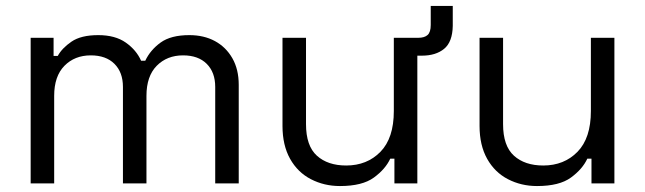

<svg xmlns="http://www.w3.org/2000/svg" viewBox="-20 -616 2166 645"><path d="M83 0V-489H160V-428H174Q188 -454 220 -476Q252 -498 310 -498Q367 -498 402.5 -473Q438 -448 454 -412H468Q485 -448 519.5 -473Q554 -498 616 -498Q665 -498 702 -478Q739 -458 760.5 -420.5Q782 -383 782 -331V0H703V-324Q703 -373 674.5 -401.5Q646 -430 595 -430Q541 -430 506.5 -395Q472 -360 472 -294V0H393V-324Q393 -373 364.5 -401.5Q336 -430 285 -430Q231 -430 196.5 -395Q162 -360 162 -294V0Z M1122 9Q1069 9 1024.5 -14Q980 -37 954.5 -82.5Q929 -128 929 -193V-489H1008V-199Q1008 -126 1044.5 -93Q1081 -60 1143 -60Q1213 -60 1258 -106Q1303 -152 1303 -243V-489H1382V0H1305V-83H1291Q1275 -48 1236 -19.5Q1197 9 1122 9ZM1371 -429V-489H1385Q1406 -489 1416.5 -498.5Q1427 -508 1427 -532V-596H1501V-529Q1500 -475 1472 -452Q1444 -429 1397 -429Z M1784 9Q1731 9 1686.5 -14Q1642 -37 1616.5 -82.5Q1591 -128 1591 -193V-489H1670V-199Q1670 -126 1706.5 -93Q1743 -60 1805 -60Q1875 -60 1920 -106Q1965 -152 1965 -243V-489H2044V0H1967V-83H1953Q1937 -48 1898 -19.5Q1859 9 1784 9Z"/></svg>

Font: Space Grotesk
Style: Regular
Weight: 400
Designer: Florian Karsten
Foundry: Florian Karsten
Version: Version 2.000